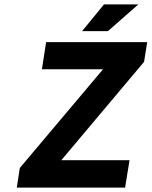

<svg xmlns="http://www.w3.org/2000/svg" viewBox="-20 -850 687 870"><path d="M352.1 -709 451.2 -830.1H606.9L469.2 -709ZM56.2 0 69.8 -88.9 446.8 -536.1H169.9L189 -659.2H647L632.8 -569.8L257.8 -124H566.9L546.9 0Z"/></svg>

Font: Office Code Pro Bold Italic
Style: Regular
Weight: 700
Italic angle: -9°
Designer: Nathan Rutzky & Paul D. Hunt
Foundry: Adobe Systems Incorporated
Version: Version 1.004;PS 001.004;hotconv 1.0.70;makeotf.lib2.5.58329